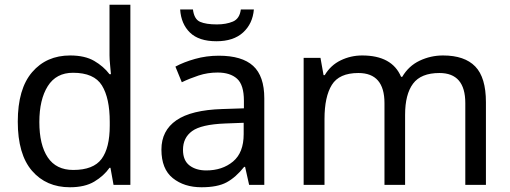

<svg xmlns="http://www.w3.org/2000/svg" viewBox="-20 -780 2151 810"><path d="M275 10Q175 10 115 -59.5Q55 -129 55 -267Q55 -405 115.5 -475.5Q176 -546 276 -546Q338 -546 377.5 -523Q417 -500 442 -467H448Q447 -480 444.5 -505.5Q442 -531 442 -546V-760H530V0H459L446 -72H442Q418 -38 378 -14Q338 10 275 10ZM289 -63Q374 -63 408.5 -109.5Q443 -156 443 -250V-266Q443 -366 410 -419.5Q377 -473 288 -473Q217 -473 181.5 -416.5Q146 -360 146 -265Q146 -169 181.5 -116Q217 -63 289 -63Z M903 -545Q1001 -545 1048 -502Q1095 -459 1095 -365V0H1031L1014 -76H1010Q975 -32 936.5 -11Q898 10 830 10Q757 10 709 -28.5Q661 -67 661 -149Q661 -229 724 -272.5Q787 -316 918 -320L1009 -323V-355Q1009 -422 980 -448Q951 -474 898 -474Q856 -474 818 -461.5Q780 -449 747 -433L720 -499Q755 -518 803 -531.5Q851 -545 903 -545ZM929 -259Q829 -255 790.5 -227Q752 -199 752 -148Q752 -103 779.5 -82Q807 -61 850 -61Q918 -61 963 -98.5Q1008 -136 1008 -214V-262ZM1051 -740Q1046 -680 1005.5 -643Q965 -606 893 -606Q819 -606 781.5 -642.5Q744 -679 740 -740H794Q799 -699 824 -688Q849 -677 895 -677Q934 -677 962.5 -689Q991 -701 996 -740Z M1849 -546Q1940 -546 1985 -499.5Q2030 -453 2030 -349V0H1943V-345Q1943 -472 1834 -472Q1756 -472 1722.5 -427Q1689 -382 1689 -296V0H1602V-345Q1602 -472 1492 -472Q1411 -472 1380 -422Q1349 -372 1349 -278V0H1261V-536H1332L1345 -463H1350Q1375 -505 1417.5 -525.5Q1460 -546 1508 -546Q1634 -546 1672 -456H1677Q1704 -502 1750.5 -524Q1797 -546 1849 -546Z"/></svg>

Font: Noto Sans Coptic
Style: Regular
Weight: 400
Designer: Monotype Design Team, Denis Moyogo Jacquerye
Foundry: Monotype Imaging Inc.
Version: Version 2.002; ttfautohint (v1.8.4.7-5d5b)